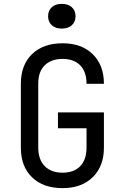

<svg xmlns="http://www.w3.org/2000/svg" viewBox="-20 -964 640 994"><path d="M304 10Q204 10 146 -46Q88 -102 88 -200V-530Q88 -628 146 -684Q204 -740 304 -740Q402 -740 460 -683.5Q518 -627 518 -530H428Q428 -592 395.5 -625.5Q363 -659 304 -659Q245 -659 211.5 -626Q178 -593 178 -531V-200Q178 -138 211.5 -104Q245 -70 304 -70Q363 -70 395.5 -104Q428 -138 428 -200V-300H280V-382H518V-200Q518 -103 460 -46.5Q402 10 304 10ZM300 -816Q267 -816 248 -833.5Q229 -851 229 -880Q229 -909 248 -926.5Q267 -944 300 -944Q333 -944 352 -926.5Q371 -909 371 -880Q371 -851 352 -833.5Q333 -816 300 -816Z"/></svg>

Font: JetBrainsMono NFM
Style: Regular
Weight: 400
Monospace: yes
Designer: Philipp Nurullin, Konstantin Bulenkov
Foundry: JetBrains
Version: Version 2.304; ttfautohint (v1.8.4.7-5d5b);Nerd Fonts 3.3.0